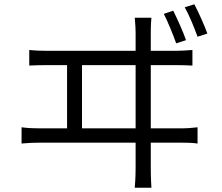

<svg xmlns="http://www.w3.org/2000/svg" viewBox="-20 -844 1040 899"><path d="M851 -656C837 -697 809 -758 791 -794L747 -779C766 -742 790 -683 805 -641ZM364 -243V-539H615V-243ZM686 -243V-539H799C819 -539 854 -539 881 -537V-610C855 -608 829 -606 799 -606H686V-691C686 -703 686 -729 689 -761H611C614 -729 615 -705 615 -691V-606H204C176 -606 146 -607 117 -610V-537C147 -539 176 -539 204 -539H294V-243H167C140 -243 110 -244 81 -248V-172C112 -175 140 -176 167 -176H615V-58C615 -48 615 -14 611 35H689C686 -13 686 -50 686 -60V-176H825C844 -176 879 -176 905 -172V-248C880 -245 854 -243 825 -243ZM845 -810C866 -773 889 -716 905 -672L951 -687C936 -728 909 -788 890 -824Z"/></svg>

Font: Genne Gothic Normal
Style: Regular
Weight: 350
Designer: Ryoko NISHIZUKA (kana & ideographs); Paul D. Hunt (Latin, Greek & Cyrillic); Wenlong ZHANG (bopomofo); Sandoll Communica
Foundry: Adobe Systems Incorporated
Version: Version 1.004;PS 1.004;hotconv 16.6.51;makeotf.lib2.5.65220